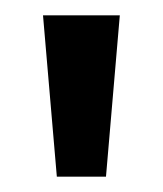

<svg xmlns="http://www.w3.org/2000/svg" viewBox="-20 -720 212 250"><path d="M54 -490 36 -700H136L118 -490Z"/></svg>

Font: Cabin VF Beta
Style: Regular
Weight: 400
Designer: Pablo Impallari
Foundry: Pablo Impallari. http://www.impallari.com Igino Marini. http://www.ikern.com
Version: Version 2.200